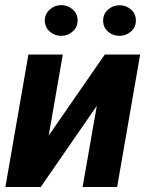

<svg xmlns="http://www.w3.org/2000/svg" viewBox="-20 -746 589 766"><path d="M174.3 -205.1 397.9 -528.3H539.1L447.3 0H309.6L366.2 -323.7L142.6 0H1.5L93.3 -528.3H230.5ZM158.7 -662.6Q158.2 -689 177.7 -707Q197.3 -725.1 223.1 -725.6Q249 -726.1 269 -709.2Q289.1 -692.4 289.6 -665.5Q290 -638.7 270.8 -621.1Q251.5 -603.5 225.1 -603Q199.7 -602.5 179.7 -619.1Q159.7 -635.7 158.7 -662.6ZM391.6 -662.1Q390.6 -689 409.9 -706.8Q429.2 -724.6 455.6 -725.1Q481.4 -725.6 501.5 -709Q521.5 -692.4 522 -665.5Q522.9 -638.7 503.4 -621.1Q483.9 -603.5 457.5 -603Q432.1 -602.5 412.1 -618.9Q392.1 -635.3 391.6 -662.1Z"/></svg>

Font: Roboto
Style: Bold Italic
Weight: 700
Italic angle: -12°
Designer: Christian Robertson
Foundry: Google
Version: Version 3.0